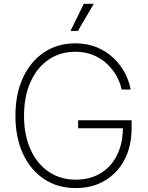

<svg xmlns="http://www.w3.org/2000/svg" viewBox="-20 -961 765 991"><path d="M371.1 9.8Q277.8 9.8 207.5 -36.9Q137.2 -83.5 98.4 -167.7Q59.6 -252 59.6 -363.3Q59.6 -476.1 98.6 -560.1Q137.7 -644 207.3 -690.7Q276.9 -737.3 368.7 -737.3Q430.2 -737.3 479.7 -716.8Q529.3 -696.3 565.4 -661.9Q601.6 -627.4 624 -585.2Q646.5 -543 654.3 -499H607.9Q600.1 -535.6 580.6 -570.3Q561 -605 530.5 -633.1Q500 -661.1 459.5 -677.5Q418.9 -693.8 368.7 -693.8Q290.5 -693.8 231 -653.3Q171.4 -612.8 137.7 -538.3Q104 -463.9 104 -363.3Q104 -264.2 137.5 -189.9Q170.9 -115.7 231 -74.7Q291 -33.7 371.1 -33.7Q444.8 -33.7 499.3 -66.7Q553.7 -99.6 584 -160.2Q614.3 -220.7 614.3 -303.2L629.9 -298.8H383.3V-340.3H659.2V-299.8Q659.2 -206.5 622.8 -137Q586.4 -67.4 521.5 -28.8Q456.5 9.8 371.1 9.8ZM343.8 -801.3 412.6 -941.4H463.9L382.3 -801.3Z"/></svg>

Font: Inter 20pt ExtraLight
Style: Regular
Weight: 250
Version: Version 4.001;git-66647c0bb